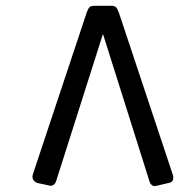

<svg xmlns="http://www.w3.org/2000/svg" viewBox="-20 -627 674 662"><path d="M306 -607H364Q377 -607 381.5 -600.5Q386 -594 390 -583L575 -27Q579 -16 576.5 -7.5Q574 1 565 3L518 14Q510 16 504 11.5Q498 7 495 -3L335 -510L174 -4Q172 4 165 10Q158 16 147 12L109 4Q98 0 94 -8.5Q90 -17 94 -28L279 -584Q284 -598 289 -602.5Q294 -607 306 -607Z"/></svg>

Font: Rubik
Style: Italic
Weight: 400
Italic angle: -12°
Designer: Hubert and Fischer
Foundry: Hubert and Fischer
Version: Version 2.300;gftools[0.9.30]